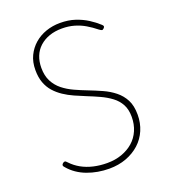

<svg xmlns="http://www.w3.org/2000/svg" viewBox="-170 -1073 1066 1213"><g transform="rotate(-20 363.0 -467.0)"><path d="M355 19Q317 19 279.5 12.5Q242 6 207.5 -7Q173 -20 144 -40Q115 -60 93 -86Q84 -95 84 -101.5Q84 -108 91 -114Q98 -120 104.5 -120Q111 -120 120 -109Q148 -79 184 -59Q220 -39 263.5 -29Q307 -19 355 -19Q409 -19 453.5 -35Q498 -51 530.5 -79.5Q563 -108 581 -149.5Q599 -191 599 -241Q599 -291 580.5 -325Q562 -359 530 -383Q498 -407 458 -425.5Q418 -444 375 -461Q338 -476 302 -492Q266 -508 234.5 -529Q203 -550 179 -577Q155 -604 141.5 -640.5Q128 -677 128 -726Q128 -780 148 -821.5Q168 -863 202 -892.5Q236 -922 280.5 -937.5Q325 -953 375 -953Q431 -953 476 -938Q521 -923 557 -900Q593 -877 621 -851Q629 -844 629.5 -838.5Q630 -833 623 -826Q615 -818 609 -820Q603 -822 592 -830Q561 -855 528 -874.5Q495 -894 457 -905Q419 -916 375 -916Q327 -916 289 -902.5Q251 -889 223.5 -864Q196 -839 182 -804Q168 -769 168 -726Q168 -673 187.5 -635.5Q207 -598 239.5 -572Q272 -546 313.5 -527Q355 -508 397 -492Q441 -475 484.5 -455.5Q528 -436 563 -408Q598 -380 618.5 -340.5Q639 -301 639 -241Q639 -185 618.5 -137Q598 -89 560 -54.5Q522 -20 470 -0.5Q418 19 355 19Z"/></g></svg>

Font: Playwrite US Modern Thin
Style: Regular
Weight: 250
Designer: Veronika Burian, José Scaglione
Foundry: TypeTogether
Version: Version 1.003